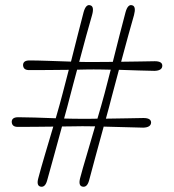

<svg xmlns="http://www.w3.org/2000/svg" viewBox="-20 -716 668 737"><path d="M322 -23.5Q314.5 4 297 0.5Q280 -2.5 287.5 -32Q296.5 -66.5 312.8 -120.8Q329 -175 345 -231Q315.5 -231.5 296 -231.5Q280 -231.5 260 -231Q240 -230.5 218 -230.5Q202 -171.5 186 -113.8Q170 -56 161 -23.5Q153.5 4 136 0.5Q119 -3 127 -32Q136 -66.5 152 -120.5Q168 -174.5 184.5 -230Q146 -229.5 109.8 -229.2Q73.5 -229 50 -229Q26 -228 25 -248Q25 -266 50 -266Q75 -266 114 -264.8Q153 -263.5 194 -262Q201.5 -288.5 208.5 -313Q215.5 -337.5 220.5 -357.5Q225.5 -376.5 231.5 -399.8Q237.5 -423 244 -448Q202 -447.5 160.8 -447.2Q119.5 -447 93.5 -447Q69.5 -446 68.5 -466Q68.5 -484 93 -484Q120.5 -484 164.2 -482.5Q208 -481 252.5 -479.5Q266 -533 279.2 -585Q292.5 -637 301 -669.5Q310 -701.5 327 -695.5Q342.5 -691 333.5 -658.5Q324.5 -627.5 311 -578.8Q297.5 -530 284 -478.5Q299.5 -478 313.8 -478Q328 -478 340 -478Q355 -478 373.8 -478.2Q392.5 -478.5 413 -478.5Q426.5 -532 439.8 -584.5Q453 -637 462 -669.5Q471 -701.5 488 -695.5Q503 -691 494.5 -658.5Q485.5 -628 472.2 -579.2Q459 -530.5 445 -479Q482 -479.5 516.8 -480Q551.5 -480.5 574 -481Q603 -481 603 -464Q603 -445 573.5 -444Q550 -444.5 512.8 -445.5Q475.5 -446.5 436.5 -448Q420 -387.5 408.5 -343Q404 -325.5 398.5 -304.5Q393 -283.5 386.5 -260.5Q427 -261 466.2 -261.8Q505.5 -262.5 530.5 -263Q559.5 -263 560 -246Q559.5 -227 530 -226Q504 -226.5 462.2 -227.8Q420.5 -229 378 -230Q362 -171.5 346.2 -113.8Q330.5 -56 322 -23.5ZM248 -343Q243.5 -325.5 238 -304.8Q232.5 -284 226 -261Q246 -260.5 263.8 -260.2Q281.5 -260 296.5 -260Q309 -260 323.5 -260Q338 -260 354 -260.5Q362 -287.5 369 -312.2Q376 -337 381.5 -357.5Q386.5 -376.5 392.5 -399.8Q398.5 -423 405 -448.5Q387 -449 370.2 -449.2Q353.5 -449.5 339.5 -449.5Q326 -449.5 309.8 -449.2Q293.5 -449 276 -448.5Q268 -419 260.8 -391.8Q253.5 -364.5 248 -343Z"/></svg>

Font: Fraunces 9pt S100 Thin
Style: Regular
Weight: 100
Version: Version 1.000; ttfautohint (v1.8.3)